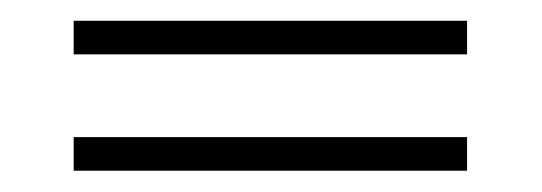

<svg xmlns="http://www.w3.org/2000/svg" viewBox="-20 -259 519 184"><path d="M50.6 -239.1H427.6V-206.9H50.6ZM50.6 -127.6H427.6V-95.4H50.6Z"/></svg>

Font: Dhurjati
Style: Regular
Weight: 400
Designer: Purushoth Kumar Guthula
Foundry: Andhrapradesh Society for Knowledge Networks
Version: Version 1.0.5; ttfautohint (v1.2.25-373a) -l 7 -r 28 -G 50 -